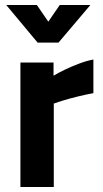

<svg xmlns="http://www.w3.org/2000/svg" viewBox="-20 -751 412 771"><path d="M62 0V-500H195V-447Q213 -458 240 -471Q267 -484 297.5 -495.5Q328 -507 355 -512V-377Q323 -371 292.5 -363.5Q262 -356 237 -348.5Q212 -341 196 -335V0ZM131 -580 5 -731H128L174 -664L220 -731H343L215 -580Z"/></svg>

Font: Titillium Web
Style: Bold
Weight: 700
Designer: Mohamed Gaber, Accademia di Belle Arti di Urbino
Foundry: Kief Type Foundry, Accademia di Belle Arti di Urbino
Version: Version 3.000